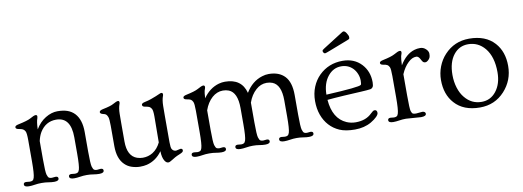

<svg xmlns="http://www.w3.org/2000/svg" viewBox="-55 -973 3545 1302"><g transform="rotate(-10 1717.5 -322.5)"><path d="M59.1 7.3Q26.9 7.3 26.9 -10.7Q26.9 -24.9 44.9 -24.9L70.8 -22.5Q82 -22.5 89.4 -26.6Q96.7 -30.8 100.6 -44.4Q108.4 -69.3 108.4 -154.8V-300.8Q108.4 -350.1 101.8 -362.5Q95.2 -375 85.9 -379.6Q76.7 -384.3 57.1 -387.5Q37.6 -390.6 37.6 -402.8Q37.6 -414.1 62.5 -418.9Q125.5 -432.1 146.5 -443.8Q175.3 -460.4 186.3 -460.4Q197.3 -460.4 197.3 -449.2Q197.3 -443.8 195.3 -438Q186 -414.6 184.6 -362.3Q212.4 -409.7 254.2 -435.1Q295.9 -460.4 336.7 -460.4Q377.4 -460.4 405.8 -450.2Q434.1 -439.9 454.1 -418.9Q495.1 -375 495.1 -289.6V-154.8Q495.1 -69.3 501 -50Q506.8 -30.8 514.2 -26.6Q521.5 -22.5 532.7 -22.5L558.1 -24.9Q576.2 -24.9 576.2 -10.7Q576.2 7.3 543.5 7.3Q524.4 7.3 503.2 3.7Q481.9 0 457.8 0Q433.6 0 411.6 3.7Q389.6 7.3 370.6 7.3Q337.9 7.3 337.9 -10.7Q337.9 -24.9 356 -24.9L381.3 -22.5Q392.6 -22.5 399.9 -26.6Q407.2 -30.8 411.6 -44.4Q419.4 -68.8 419.4 -154.8V-266.1Q419.4 -405.8 317.9 -405.8Q246.1 -405.8 206.1 -340.8Q191.9 -316.9 184.1 -282.2V-154.8Q184.1 -69.3 189.9 -50Q195.8 -30.8 203.1 -26.6Q210.4 -22.5 221.7 -22.5L247.6 -24.9Q265.6 -24.9 265.6 -10.7Q265.6 7.3 233.4 7.3Q214.8 7.3 194.1 3.7Q173.3 0 147.5 0Q121.6 0 99.9 3.7Q78.1 7.3 59.1 7.3Z M1114.7 -64.5Q1128.9 -64.5 1128.9 -51.8Q1128.9 -44.9 1122.8 -40Q1116.7 -35.2 1104 -30Q1091.3 -24.9 1084 -21.5Q1076.7 -18.1 1070.3 -14.6Q1060.1 -9.3 1047.9 -1Q1027.3 12.2 1019.8 12.2Q1012.2 12.2 1006.1 8.5Q1000 4.9 993.7 -4.9Q979 -27.8 978 -72.3Q936.5 -13.7 871.6 2.4Q851.6 7.3 824.7 7.3Q797.9 7.3 769.3 -1.7Q740.7 -10.7 720.2 -31.2Q676.3 -73.7 676.3 -160.2V-300.8Q676.3 -347.7 670.7 -361.8Q665 -376 658.4 -380.9Q651.9 -385.7 641.1 -387.7Q619.1 -392.6 619.1 -403.8Q619.1 -416 644 -420.9Q699.2 -432.1 717.3 -442.9Q743.2 -457.5 752.9 -457.5Q762.7 -457.5 762.7 -446.3Q762.7 -440.9 760.3 -435.1Q750.5 -408.7 750 -369.6Q749.5 -330.6 749.5 -304.7V-179.7Q749.5 -78.1 814.9 -55.7Q834.5 -49.3 853.5 -49.3Q872.6 -49.3 889.4 -54Q906.2 -58.6 922.4 -68.4Q957 -90.3 977.5 -132.8L979 -311.5Q979 -353 971.7 -365Q964.4 -377 955.6 -380.9Q946.8 -384.8 928 -387.7Q909.2 -390.6 909.2 -403.3Q909.2 -414.6 932.9 -419.4Q956.5 -424.3 976.6 -431.4Q996.6 -438.5 1012 -444.8Q1027.3 -451.2 1037.4 -455.8Q1047.4 -460.4 1051.3 -460.4Q1062.5 -460.4 1062.5 -449.2Q1062.5 -443.8 1060.1 -438Q1050.3 -411.6 1049.8 -371.1Q1049.3 -330.6 1049.3 -304.7V-121.6Q1049.3 -84 1055.7 -73.7Q1065.4 -57.6 1083.5 -57.6Z M1214.8 7.3Q1182.6 7.3 1182.6 -10.7Q1182.6 -24.9 1200.7 -24.9L1225.1 -22.5Q1236.3 -22.5 1243.7 -26.6Q1251 -30.8 1254.9 -44.4Q1262.7 -69.3 1262.7 -154.8V-300.8Q1262.7 -349.6 1256.3 -362.5Q1250 -375.5 1241.5 -380.1Q1232.9 -384.8 1213.9 -387.7Q1194.8 -390.6 1194.8 -402.8Q1194.8 -414.1 1219.7 -418.9Q1277.8 -431.2 1299.8 -443.4Q1329.6 -460.4 1340.6 -460.4Q1351.6 -460.4 1351.6 -449.2Q1351.6 -443.8 1349.4 -438Q1347.2 -432.1 1344.7 -423.8Q1341.3 -410.6 1339.4 -373Q1382.8 -436 1448.2 -454.6Q1469.2 -460.4 1490.2 -460.4Q1604.5 -460.4 1631.3 -358.9Q1674.8 -431.2 1746.1 -453.1Q1768.6 -460.4 1791.5 -460.4Q1862.8 -460.4 1901.9 -418.9Q1940.9 -377.4 1940.9 -289.6V-154.8Q1940.9 -69.3 1946.8 -50Q1952.6 -30.8 1960 -26.6Q1967.3 -22.5 1978.5 -22.5L2002.9 -24.9Q2021 -24.9 2021 -10.7Q2021 7.3 1988.3 7.3Q1969.7 7.3 1948.7 3.7Q1927.7 0 1903.6 0Q1879.4 0 1857.7 3.7Q1835.9 7.3 1817.4 7.3Q1784.7 7.3 1784.7 -10.7Q1784.7 -24.9 1802.7 -24.9L1827.1 -22.5Q1838.4 -22.5 1845.7 -26.6Q1853 -30.8 1857.4 -44.4Q1865.2 -68.8 1865.2 -154.8V-266.1Q1865.2 -373 1807.6 -396.5Q1789.1 -403.8 1767.8 -403.8Q1746.6 -403.8 1728 -396.2Q1709.5 -388.7 1693.4 -374Q1657.7 -342.3 1639.6 -290V-154.8Q1639.6 -69.3 1645.5 -50Q1651.4 -30.8 1658.7 -26.6Q1666 -22.5 1677.2 -22.5L1701.7 -24.9Q1719.7 -24.9 1719.7 -10.7Q1719.7 7.3 1687 7.3Q1668.5 7.3 1647.5 3.7Q1626.5 0 1602.3 0Q1578.1 0 1556.4 3.7Q1534.7 7.3 1516.1 7.3Q1483.4 7.3 1483.4 -10.7Q1483.4 -24.9 1501.5 -24.9L1525.9 -22.5Q1537.1 -22.5 1544.4 -26.6Q1551.8 -30.8 1556.2 -44.4Q1564 -68.8 1564 -154.8V-266.1Q1564 -373 1506.8 -396.5Q1487.8 -403.8 1466.6 -403.8Q1445.3 -403.8 1426.8 -396.2Q1408.2 -388.7 1391.6 -374Q1356.4 -342.3 1338.4 -290V-154.8Q1338.4 -69.3 1344.2 -50Q1350.1 -30.8 1357.4 -26.6Q1364.7 -22.5 1376 -22.5L1400.4 -24.9Q1418.5 -24.9 1418.5 -10.7Q1418.5 7.3 1386.2 7.3Q1367.7 7.3 1347.7 3.7Q1327.6 0 1301.8 0Q1275.9 0 1254.6 3.7Q1233.4 7.3 1214.8 7.3Z M2227.5 -543.5Q2197.3 -531.7 2192.9 -532Q2188.5 -532.2 2183.8 -537.8Q2179.2 -543.5 2179.2 -548.8Q2179.2 -554.2 2181.6 -556.9Q2184.1 -559.6 2193.4 -565.4L2331.1 -652.8Q2337.4 -656.7 2341.8 -656.7Q2346.2 -656.7 2351.6 -652.3Q2356.9 -647.9 2361.3 -640.6Q2373 -622.6 2373 -613Q2373 -603.5 2371.1 -601.1Q2369.1 -598.6 2363.8 -596.2ZM2137.7 -396.5Q2203.6 -461.4 2300.3 -461.4Q2380.4 -461.4 2429.7 -408.7Q2476.6 -357.9 2476.6 -283.2Q2476.6 -258.8 2470 -249.8Q2463.4 -240.7 2453.6 -239Q2443.8 -237.3 2426.8 -236.1Q2409.7 -234.9 2385.3 -233.4Q2360.8 -231.9 2330.8 -230.5Q2300.8 -229 2269.5 -227.1Q2197.8 -222.7 2154.3 -218.3Q2165 -86.9 2254.9 -47.9Q2284.2 -35.2 2317.4 -35.2Q2387.7 -35.2 2428.7 -76.2Q2446.3 -93.8 2455.6 -93.8Q2473.1 -93.8 2473.1 -72.8Q2473.1 -62 2458.5 -46.9Q2443.8 -31.7 2416.5 -15.6Q2368.2 12.2 2303.7 12.2Q2239.3 12.2 2198.5 -5.6Q2157.7 -23.4 2129.2 -54.9Q2100.6 -86.4 2085.2 -129.4Q2069.8 -172.4 2069.8 -224.9Q2069.8 -277.3 2087.9 -321.3Q2106 -365.2 2137.7 -396.5ZM2153.3 -254.4Q2382.3 -266.1 2394.5 -279.3Q2398.9 -284.2 2398.9 -308.1Q2398.9 -332 2389.6 -354.7Q2380.4 -377.4 2364.7 -393.6Q2332.5 -426.3 2284.7 -426.3Q2230.5 -426.3 2193.4 -380.9Q2154.3 -333.5 2153.3 -254.4Z M2568.4 7.3Q2535.6 7.3 2535.6 -10.7Q2535.6 -24.9 2553.7 -24.9L2578.1 -22.5Q2589.4 -22.5 2596.7 -26.6Q2604 -30.8 2607.9 -44.4Q2615.7 -69.3 2615.7 -154.8V-300.8Q2615.7 -350.6 2609.6 -363Q2603.5 -375.5 2595 -380.1Q2586.4 -384.8 2567.1 -387.7Q2547.9 -390.6 2547.9 -402.8Q2547.9 -414.1 2572.8 -418.9Q2630.9 -431.2 2652.8 -443.4Q2682.6 -460.4 2693.6 -460.4Q2704.6 -460.4 2704.6 -449.2Q2704.6 -443.8 2702.4 -438Q2700.2 -432.1 2697.8 -423.8Q2693.8 -407.2 2691.9 -361.3Q2734.4 -432.6 2794.4 -450.2Q2812 -455.6 2833.7 -455.6Q2855.5 -455.6 2872.3 -439.9Q2889.2 -424.3 2889.2 -406.7Q2889.2 -389.2 2885.3 -380.9Q2881.3 -372.6 2875.5 -366.7Q2862.8 -354 2852.8 -354Q2842.8 -354 2837.4 -359.1Q2832 -364.3 2825.2 -377.9Q2813 -402.3 2797.9 -402.3Q2782.7 -402.3 2769 -395.8Q2755.4 -389.2 2741.7 -376Q2711.9 -348.1 2691.4 -300.3V-154.8Q2691.4 -62 2696.5 -45.7Q2701.7 -29.3 2709.2 -26.1Q2716.8 -22.9 2730 -22.9L2773.4 -26.9Q2783.2 -26.9 2789.1 -22.2Q2794.9 -17.6 2794.9 -10.7Q2794.9 7.3 2759.3 7.3L2656.2 0Q2631.3 0 2609.1 3.7Q2586.9 7.3 2568.4 7.3Z M2935.5 -216.8Q2935.5 -264.2 2952.6 -308.6Q2969.7 -353 3001 -386.7Q3069.3 -460.4 3171.4 -460.4Q3284.7 -460.4 3345.7 -392.6Q3400.9 -331.1 3400.9 -232.9Q3400.9 -133.8 3335 -61.5Q3267.6 12.2 3165 12.2Q3051.8 12.2 2991.2 -55.7Q2935.5 -117.2 2935.5 -216.8ZM3018.1 -237.3Q3018.1 -189.5 3031.2 -147.9Q3044.4 -106.4 3067.4 -79.1Q3112.8 -23.4 3182.1 -23.4Q3243.7 -23.4 3282.2 -72.3Q3322.3 -123 3322.3 -203.1Q3322.3 -309.1 3273.4 -369.1Q3227.5 -424.3 3158.2 -424.3Q3096.7 -424.3 3058.1 -375.5Q3018.1 -324.7 3018.1 -237.3Z"/></g></svg>

Font: Ovo
Style: Regular
Weight: 400
Designer: Nicole Fally
Foundry: Sorkin Type Co.
Version: Version 1.001